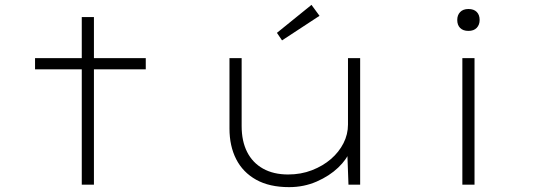

<svg xmlns="http://www.w3.org/2000/svg" viewBox="-20 -759 2197 789"><path d="M316 0V-689H366V0ZM124 -474V-520H579V-474Z M1168 10Q1087 10 1032.5 -20.5Q978 -51 950.5 -105Q923 -159 923 -231V-520H973V-241Q973 -179 995.5 -134.5Q1018 -90 1061 -66Q1104 -42 1164 -42Q1217 -42 1262 -59.5Q1307 -77 1340 -105.5Q1373 -134 1391.5 -170.5Q1410 -207 1410 -247V-520H1460V0H1412L1407 -137L1417 -138Q1406 -105 1370 -70.5Q1334 -36 1281.5 -13Q1229 10 1168 10ZM1139 -593 1118 -624 1260 -739 1293 -694Z M1880 0V-520H1930V0ZM1905 -632Q1883 -632 1871 -644Q1859 -656 1859 -677Q1859 -697 1871 -709.5Q1883 -722 1905 -722Q1927 -722 1939 -710Q1951 -698 1951 -677Q1951 -657 1939 -644.5Q1927 -632 1905 -632Z"/></svg>

Font: Lexend Zetta ExtraLight
Style: Regular
Weight: 250
Version: Version 1.007